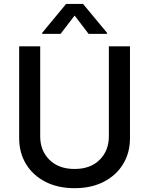

<svg xmlns="http://www.w3.org/2000/svg" viewBox="-20 -969 778 1001"><path d="M547.6 -727.3H657.7V-248.9Q657.7 -172.6 621.8 -113.6Q585.9 -54.7 521 -21.3Q456 12.1 368.6 12.1Q281.6 12.1 216.6 -21.3Q151.6 -54.7 115.8 -113.6Q79.9 -172.6 79.9 -248.9V-727.3H189.6V-257.8Q189.6 -183.9 237.7 -136Q285.9 -88.1 368.6 -88.1Q451.7 -88.1 499.6 -136Q547.6 -183.9 547.6 -257.8ZM295.8 -792.6H199.9V-797.9L324.6 -948.5H413L538 -797.9V-792.6H441.8L369 -887.8Z"/></svg>

Font: Inter Zeller Medium
Style: Regular
Weight: 500
Designer: Rasmus Andersson; Joe Bland
Foundry: zeller
Version: Version 3.015;git-dec3a8cb1